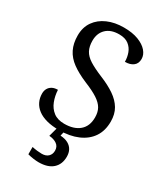

<svg xmlns="http://www.w3.org/2000/svg" viewBox="-232 -823 1008 1161"><g transform="rotate(30 272.0 -242.0)"><path d="M247 10Q198 10 160.5 0Q123 -10 98 -29Q73 -48 60.5 -74Q48 -100 48 -131Q48 -151 56.5 -166Q65 -181 81 -189.5Q97 -198 120 -198Q122 -157 136 -120.5Q150 -84 179 -61.5Q208 -39 255 -39Q322 -39 360 -71.5Q398 -104 398 -165Q398 -202 383.5 -227.5Q369 -253 335.5 -275Q302 -297 243 -321Q181 -347 140 -377Q99 -407 79 -447.5Q59 -488 59 -543Q59 -600 87.5 -640.5Q116 -681 165.5 -702.5Q215 -724 278 -724Q338 -724 379.5 -708Q421 -692 443 -666.5Q465 -641 465 -612Q465 -580 443.5 -563.5Q422 -547 386 -547Q386 -578 375.5 -607Q365 -636 340.5 -655Q316 -674 274 -674Q216 -674 184 -643Q152 -612 152 -560Q152 -520 166.5 -492.5Q181 -465 215 -443.5Q249 -422 307 -398Q366 -374 407.5 -345.5Q449 -317 471 -280Q493 -243 493 -191Q493 -127 463 -82.5Q433 -38 377.5 -14Q322 10 247 10ZM237 240Q221 240 199.5 237Q178 234 160 229V178Q178 182 196.5 184Q215 186 228 186Q257 186 273 170.5Q289 155 289 130Q289 101 267.5 86Q246 71 214 69L235 -9H282L272 34Q305 36 326.5 48Q348 60 358.5 79.5Q369 99 369 126Q369 179 335 209.5Q301 240 237 240Z"/></g></svg>

Font: Noto Serif Hebrew
Style: Regular
Weight: 400
Designer: Monotype Design Team
Foundry: Monotype Imaging Inc.
Version: Version 2.003